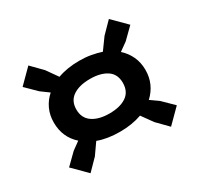

<svg xmlns="http://www.w3.org/2000/svg" viewBox="-123 -798 888 855"><g transform="rotate(-30 321.0 -370.0)"><path d="M44 -163 99 -217 139 -246Q85 -294 85 -370Q85 -408 99.5 -439Q114 -470 140 -493L99 -523L44 -577L114 -647L168 -592L209 -534Q258 -552 321 -552Q352 -552 380 -547Q408 -542 432 -534L474 -592L528 -647L598 -577L543 -523L501 -493Q527 -470 541.5 -438.5Q556 -407 556 -370Q556 -332 542 -301Q528 -270 502 -246L543 -217L598 -163L528 -93L474 -148L433 -205Q383 -187 321 -187Q256 -187 208 -205L168 -148L114 -93ZM201 -370Q201 -326 233.5 -303.5Q266 -281 321 -281Q376 -281 408 -303Q440 -325 440 -370Q440 -415 407.5 -436.5Q375 -458 321 -458Q266 -458 233.5 -436Q201 -414 201 -370Z"/></g></svg>

Font: Encode Sans Normal
Style: ExtraBold
Weight: 800
Designer: Pablo Impallari, Andres Torresi
Foundry: Pablo Impallari, Andres Torresi
Version: Version 1.000; ttfautohint (v1.00) -l 8 -r 50 -G 200 -x 14 -